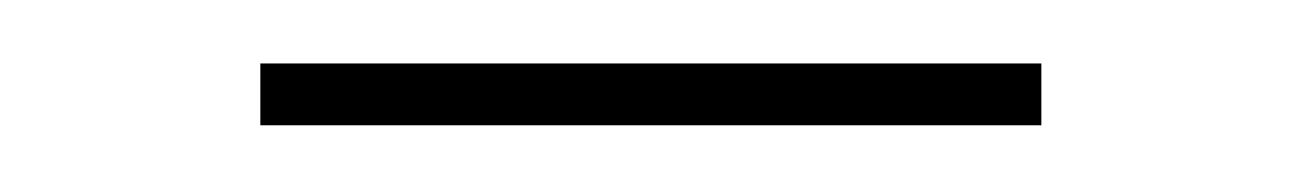

<svg xmlns="http://www.w3.org/2000/svg" viewBox="-20 -304 400 59"><path d="M60 -265.5V-284.5H300V-265.5Z"/></svg>

Font: Bodoni Moda SC 11pt
Style: Bold
Weight: 700
Version: Version 2.005